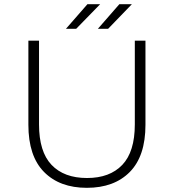

<svg xmlns="http://www.w3.org/2000/svg" viewBox="-20 -895 833 920"><path d="M396 5Q266 5 191 -71Q116 -147 116 -297V-700H167V-299Q167 -168 227 -105Q287 -42 397 -42Q506 -42 566 -105Q626 -168 626 -299V-700H677V-297Q677 -147 602 -71Q527 5 396 5ZM449 -757 552 -875H612L498 -757ZM296 -757 399 -875H460L345 -757Z"/></svg>

Font: Modern
Style: Regular
Weight: 300
Designer: Julieta Ulanovsky
Foundry: Julieta Ulanovsky
Version: Version 8.000